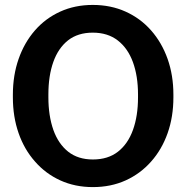

<svg xmlns="http://www.w3.org/2000/svg" viewBox="-20 -741 746 771"><path d="M353 10.3Q281.2 10.3 222.2 -16.6Q163.1 -43.5 120.6 -92.3Q77.6 -140.6 54.7 -206.3Q31.7 -272 31.7 -350.1V-360.8Q31.7 -438.5 54.7 -504.2Q77.6 -569.8 120.1 -618.7Q162.6 -667.5 221.7 -694.3Q280.8 -721.2 352.5 -721.2Q424.8 -721.2 484.4 -694.3Q543.9 -667.5 586.9 -618.7Q629.9 -569.8 653.1 -504.2Q676.3 -438.5 676.3 -360.8V-350.1Q676.3 -272 653.1 -206.3Q629.9 -140.6 586.9 -92.3Q543.9 -43.5 484.6 -16.6Q425.3 10.3 353 10.3ZM353 -100.6Q413.6 -100.6 453.6 -131.8Q493.7 -163.1 513.9 -219.2Q534.2 -275.4 534.2 -350.1V-361.8Q534.2 -435.5 513.7 -491.7Q493.2 -547.4 452.9 -578.6Q412.6 -609.9 352.5 -609.9Q293 -609.9 253.4 -579.1Q213.9 -547.9 194.1 -492.2Q174.3 -436.5 174.3 -361.8V-350.1Q174.3 -276.4 194.3 -219.2Q214.4 -163.1 253.9 -131.8Q293.5 -100.6 353 -100.6Z"/></svg>

Font: Suwannaphum
Style: Bold
Weight: 700
Designer: Danh Hong
Version: Version 8.002; ttfautohint (v1.8.3)